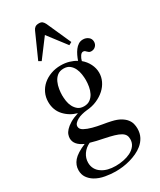

<svg xmlns="http://www.w3.org/2000/svg" viewBox="-271 -941 1070 1286"><g transform="rotate(-30 264.0 -298.5)"><path d="M220 260C238 260 256.5 258.8 275.5 256.5C294.5 254.2 313.5 250.3 332.5 245C351.5 239.7 369.7 233 387 225C404.3 217 420 207.3 434 196C450.7 182.7 464 166.7 474 148C484 129.3 489 107.3 489 82C489 70.7 487.5 58.8 484.5 46.5C481.5 34.2 475.5 22.2 466.5 10.5C457.5 -1.2 444.7 -12 428 -22C411.3 -32 389.3 -40 362 -46C344.7 -50 323.7 -54 299 -58C274.3 -62 250.8 -67 228.5 -73C206.2 -79 187 -86.3 171 -95C155 -103.7 147 -115 147 -129C147 -137.7 150.2 -145.5 156.5 -152.5C162.8 -159.5 171.2 -165.8 181.5 -171.5C191.8 -177.2 203.5 -181.7 216.5 -185C229.5 -188.3 242.3 -190.7 255 -192C284.3 -194 311.2 -200.3 335.5 -211C359.8 -221.7 380.8 -235 398.5 -251C416.2 -267 429.8 -285.2 439.5 -305.5C449.2 -325.8 454 -347 454 -369C454 -392.3 448.5 -415 437.5 -437C426.5 -459 411.3 -478 392 -494C395.3 -507.3 400.5 -519.2 407.5 -529.5C414.5 -539.8 422 -545 430 -545C436 -545 440.7 -543.7 444 -541C447.3 -538.3 450.5 -535.3 453.5 -532C456.5 -528.7 460 -525.7 464 -523C468 -520.3 473.7 -519 481 -519C494.3 -519 505.5 -523.5 514.5 -532.5C523.5 -541.5 528 -552.7 528 -566C528 -581.3 522.2 -593.5 510.5 -602.5C498.8 -611.5 485.3 -616 470 -616C456.7 -616 444.8 -612.7 434.5 -606C424.2 -599.3 415 -590.7 407 -580C399 -569.3 392 -557.7 386 -545C380 -532.3 375 -520 371 -508C355 -518 337.2 -525.8 317.5 -531.5C297.8 -537.2 276.7 -540 254 -540C226.7 -540 201.2 -535.7 177.5 -527C153.8 -518.3 133.3 -506.5 116 -491.5C98.7 -476.5 85 -458.5 75 -437.5C65 -416.5 60 -393.7 60 -369C60 -327 72.8 -291.8 98.5 -263.5C124.2 -235.2 156.3 -215.7 195 -205C167.7 -196.3 145.3 -186.7 128 -176C110.7 -165.3 97.2 -154.7 87.5 -144C77.8 -133.3 71.3 -123 68 -113C64.7 -103 63 -94 63 -86C63 -51.3 85.7 -24 131 -4C85 15.3 52.8 35.7 34.5 57C16.2 78.3 7 102.3 7 129C7 151 12.3 169.8 23 185.5C33.7 201.2 47.7 214.3 65 225C87 238.3 112.3 247.5 141 252.5C169.7 257.5 196 260 220 260ZM261 29C290.3 35 314.7 40.8 334 46.5C353.3 52.2 368.8 58.5 380.5 65.5C392.2 72.5 400.3 80.3 405 89C409.7 97.7 412 108 412 120C412 139.3 406.7 156 396 170C385.3 184 371.3 195.3 354 204C338 212 319.8 218 299.5 222C279.2 226 259 228 239 228C195.7 228 160.7 219 134 201C119.3 191.7 108 179.8 100 165.5C92 151.2 88 135 88 117C88 93.7 94.8 72 108.5 52C122.2 32 140.7 16.7 164 6C177.3 10 192.5 14 209.5 18C226.5 22 243.7 25.7 261 29ZM255 -224C235.7 -224 220.2 -228.7 208.5 -238C196.8 -247.3 187.5 -258.8 180.5 -272.5C173.5 -286.2 168.8 -301 166.5 -317C164.2 -333 163 -347.7 163 -361C163 -375 164.3 -390.7 167 -408C169.7 -425.3 174.5 -441.8 181.5 -457.5C188.5 -473.2 198.3 -486.2 211 -496.5C223.7 -506.8 240 -512 260 -512C279.3 -512 295 -507.2 307 -497.5C319 -487.8 328.3 -475.8 335 -461.5C341.7 -447.2 346.2 -431.8 348.5 -415.5C350.8 -399.2 352 -384.3 352 -371C352 -355 350.5 -338.3 347.5 -321C344.5 -303.7 339.3 -287.8 332 -273.5C324.7 -259.2 314.7 -247.3 302 -238C289.3 -228.7 273.7 -224 255 -224ZM269 -857C256.3 -857 246.5 -854.5 239.5 -849.5C232.5 -844.5 227 -837.3 223 -828L139 -640L159 -628L265 -769L373 -628L395 -640L311 -828C306.3 -837.3 301 -844.5 295 -849.5C289 -854.5 280.3 -857 269 -857Z"/></g></svg>

Font: Libre Caslon Text
Style: Regular
Weight: 400
Designer: Pablo Impallari, Rodrigo Fuenzalida
Foundry: Pablo Impallari, Rodrigo Fuenzalida
Version: Version 1.000; ttfautohint (v0.93) -l 8 -r 50 -G 200 -x 14 -